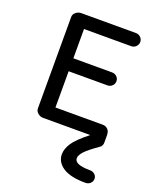

<svg xmlns="http://www.w3.org/2000/svg" viewBox="-146 -631 780 961"><g transform="rotate(20 244.0 -150.5)"><path d="M428 245Q347 245 307.5 218.5Q268 192 268 151Q268 123 287.5 92Q307 61 369 12H118Q102 12 89.5 1.5Q77 -9 77 -24V-511Q77 -525 89.5 -535.5Q102 -546 118 -546H409Q424 -546 434.5 -535.5Q445 -525 445 -511Q445 -497 434.5 -486.5Q424 -476 409 -476H158V-320H364Q379 -320 389.5 -310Q400 -300 400 -286Q400 -271 389.5 -261Q379 -251 364 -251H158V-58H411Q425 -58 435.5 -48.5Q446 -39 447 -25Q447 -24 447.5 -21.5Q448 -19 448 -17V23Q448 41 435 50Q382 87 363.5 107.5Q345 128 345 144Q345 178 428 178Q443 178 453.5 187.5Q464 197 464 211Q464 225 453.5 235Q443 245 428 245Z"/></g></svg>

Font: Hoogli Semibold
Style: Regular
Weight: 600
Designer: Anand Singh Naorem
Foundry: Brand New Type
Version: Version 1.00 b007